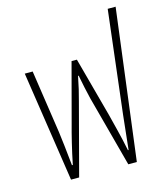

<svg xmlns="http://www.w3.org/2000/svg" viewBox="-106 -785 753 868"><g transform="rotate(-15 270.0 -351.5)"><path d="M119 0 41 -517H78L122 -221Q125 -199 130 -155.5Q135 -112 140 -62H144Q154 -112 166 -161.5Q178 -211 186 -239L260 -517H285L360 -239Q367 -211 379.5 -161.5Q392 -112 402 -62H405Q410 -113 415 -155.5Q420 -198 422 -221L479 -703H516L427 0H387L298 -333Q292 -357 286 -385.5Q280 -414 274 -445H271Q265 -414 258.5 -386Q252 -358 245 -333L157 0Z"/></g></svg>

Font: Noto Sans Thai UI Cond ExtLt
Style: Regular
Weight: 200
Width: 3
Designer: Monotype Design Team
Foundry: Monotype Imaging Inc.
Version: Version 2.000; ttfautohint (v1.8.4.7-5d5b)